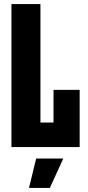

<svg xmlns="http://www.w3.org/2000/svg" viewBox="-20 -720 430 940"><path d="M36 0V-700H178V-120H242V-280H370V0ZM122 200 157 56H290L224 200Z"/></svg>

Font: Tektur Condensed SemiBold
Style: Regular
Weight: 600
Width: 3
Designer: Adam Jagosz
Foundry: Adam Jagosz
Version: Version 1.005;gftools[0.9.30]